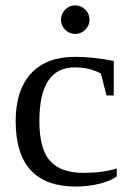

<svg xmlns="http://www.w3.org/2000/svg" viewBox="-20 -682 484 712"><path d="M413.1 -27.8Q389.2 -10.3 347.2 -0.2Q305.2 9.8 261.2 9.8Q38.1 9.8 38.1 -232.9Q38.1 -347.7 95 -409.4Q151.9 -471.2 257.8 -471.2Q323.7 -471.2 401.9 -456.1V-328.1H375L354 -409.2Q313.5 -432.1 256.8 -432.1Q126 -432.1 126 -232.9Q126 -129.4 165.8 -85.2Q205.6 -41 289.1 -41Q360.4 -41 413.1 -57.1ZM312 -608.9Q312 -587.4 296.4 -571.8Q280.8 -556.2 258.8 -556.2Q237.3 -556.2 221.7 -571.8Q206.1 -587.4 206.1 -608.9Q206.1 -630.9 221.7 -646.5Q237.3 -662.1 258.8 -662.1Q280.8 -662.1 296.4 -646.5Q312 -630.9 312 -608.9Z"/></svg>

Font: Tinos
Style: Regular
Weight: 400
Designer: Steve Matteson
Foundry: Monotype Imaging Inc.
Version: Version 1.23